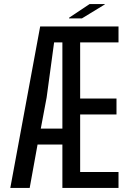

<svg xmlns="http://www.w3.org/2000/svg" viewBox="-20 -931 644 951"><path d="M567 -721H377V-443H557V-364H377V-79H567V0H289V-215H166L127 0H31L179 -800H567ZM182 -294H289V-721H248L211 -448ZM322 -840V-843L424 -911H499V-909L386 -840Z"/></svg>

Font: Big Shoulders Text Medium
Style: Regular
Weight: 500
Designer: Patric King
Foundry: XO Type Co
Version: Version 1.000; ttfautohint (v1.8.2)